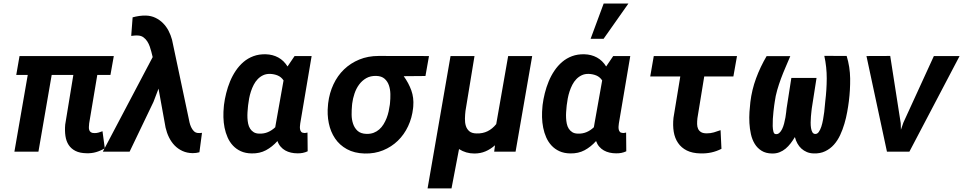

<svg xmlns="http://www.w3.org/2000/svg" viewBox="-20 -838 5323 1061"><path d="M590.3 -423.8H517.6L472.7 -156.2Q471.7 -145.5 471.2 -135.7Q470.7 -126 473.4 -118.7Q476.1 -111.3 482.7 -106.9Q489.3 -102.5 502.4 -102.5Q514.2 -102.5 524.7 -105.5Q535.2 -108.4 546.4 -112.8L559.1 -18.6Q535.2 -4.4 510.5 2.7Q485.8 9.8 458 8.8Q421.4 8.3 397.2 -3.9Q373 -16.1 359.4 -37.1Q345.7 -58.1 341.6 -86.7Q337.4 -115.2 340.3 -149.4L385.3 -423.8H265.6L192.4 0H59.6L133.3 -423.8H69.8L87.9 -528.3H608.9Z M696.3 0H548.3L823.7 -522.5L816.4 -551.8Q813 -565.4 807.6 -580.8Q802.2 -596.2 793.7 -609.4Q785.2 -622.6 772.9 -631.6Q760.7 -640.6 744.1 -641.6Q734.4 -642.6 724.6 -641.6Q714.8 -640.6 705.1 -639.6L712.9 -742.2Q731 -747.1 749.5 -749.8Q768.1 -752.4 786.6 -752Q815.4 -751 838.9 -739.7Q862.3 -728.5 880.6 -710.2Q898.9 -691.9 911.4 -668Q923.8 -644 930.7 -618.2L1022 -187Q1023.9 -176.3 1027.1 -162.4Q1030.3 -148.4 1036.1 -135.7Q1042 -123 1050.8 -113.8Q1059.6 -104.5 1073.7 -103Q1079.1 -102.1 1085 -102.8Q1090.8 -103.5 1096.2 -104L1082 3.4Q1072.8 5.9 1063.5 7.1Q1054.2 8.3 1044.4 8.3Q1013.2 7.8 988.3 -3.7Q963.4 -15.1 944.8 -34.4Q926.3 -53.7 913.8 -79.1Q901.4 -104.5 895 -132.8L856 -348.1L828.1 -274.9Z M1702.1 -528.3 1639.2 -156.2Q1638.2 -148.9 1637.5 -140.1Q1636.7 -131.3 1638.2 -123.5Q1639.6 -115.7 1644.3 -109.9Q1648.9 -104 1658.7 -103.5Q1664.1 -102.5 1668.9 -103.5Q1673.8 -104.5 1679.2 -105.5L1680.2 -2Q1654.3 10.3 1623 9.3Q1605 9.3 1587.9 5.4Q1570.8 1.5 1556.4 -6.6Q1542 -14.6 1530.8 -27.6Q1519.5 -40.5 1513.2 -58.6Q1484.4 -26.4 1449.7 -7.8Q1415 10.7 1370.6 9.8Q1336.4 9.3 1310.8 -2.4Q1285.2 -14.2 1267.1 -33.7Q1249 -53.2 1237.8 -78.6Q1226.6 -104 1220.9 -132.3Q1215.3 -160.6 1214.6 -190.4Q1213.9 -220.2 1216.8 -248L1217.8 -258.8Q1221.7 -290 1230 -323.2Q1238.3 -356.4 1251.2 -387.9Q1264.2 -419.4 1282.7 -447Q1301.3 -474.6 1325.4 -495.4Q1349.6 -516.1 1380.4 -527.6Q1411.1 -539.1 1448.7 -538.1Q1486.8 -537.1 1517.8 -520.3Q1548.8 -503.4 1568.8 -470.7L1607.9 -528.3ZM1350.1 -246.6Q1348.6 -233.4 1347.7 -217.8Q1346.7 -202.1 1347.4 -186Q1348.1 -169.9 1351.3 -154.5Q1354.5 -139.2 1362.1 -127.2Q1369.6 -115.2 1381.6 -107.7Q1393.6 -100.1 1412.1 -99.6Q1438.5 -98.6 1460.4 -107.9Q1482.4 -117.2 1501 -134.8Q1502 -140.6 1502.9 -146.2Q1503.9 -151.9 1504.9 -157.7L1546.9 -393.6Q1534.2 -412.6 1514.9 -420.7Q1495.6 -428.7 1472.7 -429.7Q1450.7 -430.2 1433.8 -422.1Q1417 -414.1 1404.1 -400.6Q1391.1 -387.2 1382.1 -369.6Q1373 -352.1 1366.7 -332.8Q1360.4 -313.5 1356.7 -293.7Q1353 -273.9 1351.1 -256.8Z M2331.1 -418 2210.9 -417Q2238.3 -379.4 2252.9 -338.6Q2267.6 -297.9 2263.7 -250.5L2262.7 -239.7Q2256.8 -186.5 2235.1 -140.4Q2213.4 -94.2 2178.5 -60.3Q2143.6 -26.4 2096.9 -7.3Q2050.3 11.7 1995.1 10.3Q1938 8.8 1897.2 -13.7Q1856.4 -36.1 1831.5 -73Q1806.6 -109.9 1796.9 -157.5Q1787.1 -205.1 1792.5 -257.3L1793.5 -268.1Q1800.3 -324.2 1822.8 -372.1Q1845.2 -419.9 1881.3 -454.6Q1917.5 -489.3 1965.6 -509Q2013.7 -528.8 2071.8 -528.8L2350.6 -528.3ZM1925.3 -255.9Q1922.9 -231.4 1923.1 -204.3Q1923.3 -177.2 1931.2 -153.8Q1939 -130.4 1956.3 -114.7Q1973.6 -99.1 2005.4 -98.1Q2027.3 -97.7 2044.7 -104.2Q2062 -110.8 2075.7 -122.8Q2089.4 -134.8 2099.4 -151.1Q2109.4 -167.5 2116.5 -185.5Q2123.5 -203.6 2127.7 -222.7Q2131.8 -241.7 2134.3 -259.8L2135.3 -270Q2137.7 -292.5 2137.2 -318.1Q2136.7 -343.8 2129.4 -365.7Q2122.1 -387.7 2105.5 -402.6Q2088.9 -417.5 2059.6 -418.5Q2027.3 -419.4 2003.9 -406Q1980.5 -392.6 1964.4 -370.6Q1948.2 -348.6 1939 -321Q1929.7 -293.5 1926.3 -266.1Z M2602.1 -528.3 2552.2 -224.6Q2549.8 -204.1 2549.3 -182.4Q2548.8 -160.6 2554.2 -142.8Q2559.6 -125 2573.2 -113Q2586.9 -101.1 2613.3 -100.6Q2647.5 -99.6 2674.3 -112.8Q2701.2 -126 2722.2 -152.3L2788.1 -528.3H2920.9L2829.1 0H2710.9L2715.3 -35.2Q2690.4 -13.2 2662.6 -1.5Q2634.8 10.3 2601.1 10.3Q2554.7 10.3 2516.6 -14.2L2475.1 203.1H2342.8L2469.7 -528.3Z M3462.9 -528.3 3399.9 -156.2Q3398.9 -148.9 3398.2 -140.1Q3397.5 -131.3 3398.9 -123.5Q3400.4 -115.7 3405 -109.9Q3409.7 -104 3419.4 -103.5Q3424.8 -102.5 3429.7 -103.5Q3434.6 -104.5 3439.9 -105.5L3440.9 -2Q3415 10.3 3383.8 9.3Q3365.7 9.3 3348.6 5.4Q3331.5 1.5 3317.1 -6.6Q3302.7 -14.6 3291.5 -27.6Q3280.3 -40.5 3273.9 -58.6Q3245.1 -26.4 3210.4 -7.8Q3175.8 10.7 3131.3 9.8Q3097.2 9.3 3071.5 -2.4Q3045.9 -14.2 3027.8 -33.7Q3009.8 -53.2 2998.5 -78.6Q2987.3 -104 2981.7 -132.3Q2976.1 -160.6 2975.3 -190.4Q2974.6 -220.2 2977.5 -248L2978.5 -258.8Q2982.4 -290 2990.7 -323.2Q2999 -356.4 3012 -387.9Q3024.9 -419.4 3043.5 -447Q3062 -474.6 3086.2 -495.4Q3110.4 -516.1 3141.1 -527.6Q3171.9 -539.1 3209.5 -538.1Q3247.6 -537.1 3278.6 -520.3Q3309.6 -503.4 3329.6 -470.7L3368.7 -528.3ZM3110.8 -246.6Q3109.4 -233.4 3108.4 -217.8Q3107.4 -202.1 3108.2 -186Q3108.9 -169.9 3112.1 -154.5Q3115.2 -139.2 3122.8 -127.2Q3130.4 -115.2 3142.3 -107.7Q3154.3 -100.1 3172.9 -99.6Q3199.2 -98.6 3221.2 -107.9Q3243.2 -117.2 3261.7 -134.8Q3262.7 -140.6 3263.7 -146.2Q3264.6 -151.9 3265.6 -157.7L3307.6 -393.6Q3294.9 -412.6 3275.6 -420.7Q3256.3 -428.7 3233.4 -429.7Q3211.4 -430.2 3194.6 -422.1Q3177.7 -414.1 3164.8 -400.6Q3151.9 -387.2 3142.8 -369.6Q3133.8 -352.1 3127.4 -332.8Q3121.1 -313.5 3117.4 -293.7Q3113.8 -273.9 3111.8 -256.8ZM3315.9 -818.4H3452.6L3315.4 -623.5H3243.7Z M4032.7 -415.5H3871.6L3834 -185.1Q3832 -167.5 3832.3 -152.3Q3832.5 -137.2 3837.9 -125.7Q3843.3 -114.3 3854.5 -107.7Q3865.7 -101.1 3885.7 -101.1Q3906.2 -101.1 3924.8 -106.4Q3943.4 -111.8 3961.9 -118.7L3966.8 -15.6Q3939 -1.5 3910.4 4.6Q3881.8 10.7 3850.6 9.8Q3805.7 8.8 3775.4 -6.3Q3745.1 -21.5 3727.1 -47.9Q3709 -74.2 3703.1 -109.6Q3697.3 -145 3701.7 -187L3739.3 -415.5H3573.2L3592.8 -528.3H4052.7Z M4347.2 -527.8Q4334.5 -497.1 4321 -466.3Q4307.6 -435.5 4295.9 -404.1Q4284.2 -372.6 4274.9 -340.3Q4265.6 -308.1 4261.2 -274.9Q4260.3 -270 4258.3 -255.4Q4256.3 -240.7 4254.2 -221.4Q4252 -202.1 4250.7 -180.7Q4249.5 -159.2 4250 -141.1Q4250.5 -123 4253.9 -110.6Q4257.3 -98.1 4265.1 -97.2Q4277.3 -95.2 4286.4 -103.3Q4295.4 -111.3 4302 -124.8Q4308.6 -138.2 4313 -155.3Q4317.4 -172.4 4320.3 -188.7Q4323.2 -205.1 4324.5 -218.5Q4325.7 -231.9 4326.7 -238.3L4353 -407.2H4492.2L4465.8 -238.3Q4465.3 -233.4 4463.9 -221.4Q4462.4 -209.5 4461.2 -193.8Q4460 -178.2 4459.7 -161.4Q4459.5 -144.5 4461.7 -130.6Q4463.9 -116.7 4469.2 -107.4Q4474.6 -98.1 4484.9 -97.7Q4496.1 -97.2 4504.4 -108.6Q4512.7 -120.1 4518.6 -137.9Q4524.4 -155.8 4528.3 -177.5Q4532.2 -199.2 4534.7 -219.2Q4537.1 -239.3 4538.3 -255.4Q4539.6 -271.5 4540.5 -278.3Q4548.3 -340.8 4548.6 -404.1Q4548.8 -467.3 4535.2 -529.3L4658.7 -528.8Q4677.2 -467.8 4678 -404.5Q4678.7 -341.3 4670.9 -278.8Q4667.5 -251.5 4661.6 -219Q4655.8 -186.5 4646.2 -154.1Q4636.7 -121.6 4622.6 -91.3Q4608.4 -61 4588.1 -38.3Q4567.9 -15.6 4540 -2.2Q4512.2 11.2 4476.1 9.8Q4455.6 9.3 4438.7 2.2Q4421.9 -4.9 4408.7 -16.8Q4395.5 -28.8 4386.5 -45.2Q4377.4 -61.5 4372.6 -80.6Q4361.8 -62.5 4349.1 -45.9Q4336.4 -29.3 4321.3 -16.6Q4306.2 -3.9 4287.6 3.4Q4269 10.7 4246.6 10.3Q4211.9 9.8 4188.5 -4.9Q4165 -19.5 4150.6 -43.2Q4136.2 -66.9 4129.6 -96.7Q4123 -126.5 4121.3 -158Q4119.6 -189.5 4121.6 -219.5Q4123.5 -249.5 4126.5 -273.9Q4134.8 -342.3 4158.2 -405.5Q4181.6 -468.8 4216.3 -527.8Z M4957.5 -156.7 4958.5 -121.1 4972.2 -160.6 5140.6 -528.3H5282.7L5005.4 0H4881.3L4768.1 -528.3L4899.4 -528.8Z"/></svg>

Font: Roboto Mono
Style: Bold Italic
Weight: 700
Designer: Google
Version: Version 2.000985; 2015; ttfautohint (v1.3)